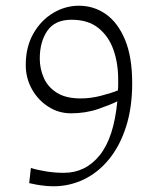

<svg xmlns="http://www.w3.org/2000/svg" viewBox="-20 -640 552 671"><path d="M167 11Q154 11 138.5 9.5Q123 8 108.5 5.5Q94 3 82 0L88 -53Q110 -46 141 -41Q172 -36 203 -36Q279 -36 328.5 -97.5Q378 -159 390 -286Q369 -275 324.5 -259.5Q280 -244 228 -244Q185 -244 149 -267Q113 -290 91.5 -328.5Q70 -367 70 -413Q70 -476 96.5 -522.5Q123 -569 165.5 -594.5Q208 -620 256 -620Q308 -620 350 -590.5Q392 -561 417 -501Q442 -441 442 -349Q442 -264 420.5 -197Q399 -130 361 -83.5Q323 -37 273 -13Q223 11 167 11ZM262 -296Q297 -296 333.5 -305.5Q370 -315 392 -324Q393 -333 393 -343Q393 -353 393 -363Q393 -419 376.5 -466Q360 -513 324 -542Q288 -571 230 -571Q172 -571 145.5 -532.5Q119 -494 119 -435Q119 -400 133 -368Q147 -336 178.5 -316Q210 -296 262 -296Z"/></svg>

Font: Ancizar Sans Thin
Style: Regular
Weight: 100
Designer: Cesar Puertas, Viviana Monsalve, Julian Moncada, Julian Prieto, Jose Castro, Mariel Hernandez, Felipe Aragon, Sara Alarc
Version: Version 8.100